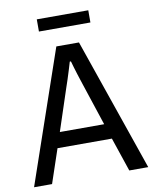

<svg xmlns="http://www.w3.org/2000/svg" viewBox="-91 -908 783 977"><g transform="rotate(-10 300.0 -419.5)"><path d="M5 0 241 -686H358L595 0H497L438 -175H157L98 0ZM183 -254H412L340 -472Q337 -482 332 -496.5Q327 -511 321.5 -529Q316 -547 310.5 -565Q305 -583 301 -598H295Q290 -580 282.5 -556.5Q275 -533 268 -510.5Q261 -488 255 -472ZM167 -776V-839H433V-776Z"/></g></svg>

Font: Archivo SemiCondensed
Style: Regular
Weight: 400
Width: 4
Designer: Hector Gatti
Foundry: Omnibus-Type
Version: Version 2.001